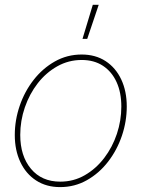

<svg xmlns="http://www.w3.org/2000/svg" viewBox="-20 -762 584 792"><path d="M228 9.8Q170.9 9.8 128.9 -17.6Q86.9 -44.9 64 -93.5Q41 -142.1 41 -205.1Q41 -266.6 61.3 -325.7Q81.5 -384.8 118.7 -432.4Q155.8 -480 206.3 -508.5Q256.8 -537.1 316.9 -537.1Q374 -537.1 415.8 -509.8Q457.5 -482.4 480.2 -434.1Q502.9 -385.7 502.9 -322.8Q502.9 -261.2 482.9 -202.1Q462.9 -143.1 426 -95.2Q389.2 -47.4 338.6 -18.8Q288.1 9.8 228 9.8ZM228.5 -12.7Q283.7 -12.7 329.8 -39.3Q376 -65.9 409.9 -110.4Q443.8 -154.8 462.2 -210Q480.5 -265.1 480.5 -322.3Q480.5 -380.4 460.9 -423.3Q441.4 -466.3 404.8 -490.5Q368.2 -514.6 316.9 -514.6Q262.7 -514.6 216.3 -488.5Q169.9 -462.4 135.7 -418.5Q101.6 -374.5 82.5 -319.1Q63.5 -263.7 63.5 -205.6Q63.5 -118.7 107.7 -65.7Q151.9 -12.7 228.5 -12.7ZM320.3 -601.6 362.8 -742.2H387.2L339.8 -601.6Z"/></svg>

Font: Inter 24pt Thin
Style: Italic
Weight: 250
Italic angle: -9.3988°
Version: Version 4.001;git-66647c0bb